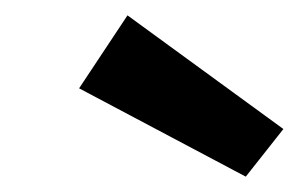

<svg xmlns="http://www.w3.org/2000/svg" viewBox="-20 -755 393 250"><path d="M146 -735 349 -587 300 -525 83 -640Z"/></svg>

Font: Exo 2
Style: Bold Italic
Weight: 700
Italic angle: -8°
Designer: Natanael Gama
Foundry: Natanael Gama
Version: Version 2.010